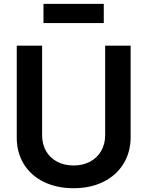

<svg xmlns="http://www.w3.org/2000/svg" viewBox="-20 -964 763 995"><path d="M524.9 -727.3H657V-252.1Q656.6 -174.7 619.7 -114.9Q582.7 -55 515.8 -21.8Q448.9 11.4 361.5 11.4Q273.4 11.4 206.3 -21.8Q139.2 -55 102.8 -114.9Q66.4 -174.7 66.8 -252.1V-727.3H198.2V-263.5Q198.2 -217.7 218 -182.2Q237.9 -146.7 275 -126.6Q312.1 -106.5 361.5 -106.5Q410.5 -106.5 447.4 -126.6Q484.4 -146.7 504.6 -182.2Q524.9 -217.7 524.9 -263.5ZM205.3 -943.9H517.8V-844.5H205.3Z"/></svg>

Font: Riot Sans
Style: Bold
Weight: 600
Designer: Rasmus Andersson
Foundry: rsms
Version: Version 4.001